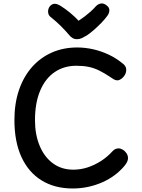

<svg xmlns="http://www.w3.org/2000/svg" viewBox="-20 -1050 805 1092"><path d="M680 -687Q686 -683 692 -674Q698 -665 698 -654Q698 -637 690 -623.5Q682 -610 670 -601.5Q658 -593 648 -593Q636 -593 627 -599Q618 -605 610 -610Q573 -635 543 -649.5Q513 -664 482.5 -670Q452 -676 414 -676Q344 -676 291 -640Q238 -604 208.5 -534.5Q179 -465 179 -366Q179 -285 205.5 -221Q232 -157 281 -121Q330 -85 397 -85Q439 -85 478.5 -98Q518 -111 554 -134Q590 -157 619 -189Q627 -198 635.5 -202Q644 -206 654 -206Q666 -206 678 -199Q690 -192 699 -179Q708 -166 708 -151Q708 -137 699 -122Q690 -107 673 -90Q621 -36 547 -7Q473 22 394 22Q291 22 216.5 -24Q142 -70 102 -157Q62 -244 62 -367Q62 -462 88 -538Q114 -614 161.5 -668Q209 -722 274.5 -751Q340 -780 419 -780Q465 -780 511 -769.5Q557 -759 600 -738.5Q643 -718 680 -687ZM525 -1014Q537 -1027 553.5 -1030Q570 -1033 588 -1018Q602 -1007 602 -992Q602 -977 592 -962Q577 -941 555.5 -919Q534 -897 512 -878Q490 -859 473 -848Q458 -839 445 -833Q432 -827 417 -827Q404 -827 393.5 -833Q383 -839 374 -850Q353 -875 326.5 -901.5Q300 -928 266 -955Q254 -965 253.5 -983.5Q253 -1002 265 -1016Q278 -1029 292 -1028.5Q306 -1028 324 -1017Q350 -1001 378 -978Q406 -955 427 -932Q444 -943 460.5 -955.5Q477 -968 494 -983Q511 -998 525 -1014Z"/></svg>

Font: Playpen Sans Medium
Style: Regular
Weight: 500
Designer: Laura Meseguer, Veronika Burian, José Scaglione
Foundry: TypeTogether
Version: Version 1.001